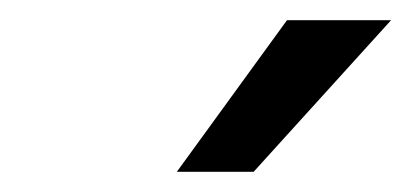

<svg xmlns="http://www.w3.org/2000/svg" viewBox="-20 -810 407 190"><path d="M231 -640 367 -790H264L155 -640Z"/></svg>

Font: Plus Jakarta Sans
Style: Italic
Weight: 400
Italic angle: -8°
Designer: Gumpita Rahayu
Foundry: Tokotype
Version: Version 2.071;gftools[0.9.30]